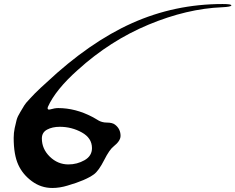

<svg xmlns="http://www.w3.org/2000/svg" viewBox="-20 -914 1170 954"><path d="M240 20Q184 20 138.5 -13.5Q93 -47 71 -95Q48 -145 48 -229Q48 -254 53 -277.5Q58 -301 62.5 -318Q67 -335 81 -357.5Q95 -380 100.5 -390Q106 -400 127.5 -422.5Q149 -445 153 -449.5Q157 -454 182.5 -478Q208 -502 210 -503Q424 -704 636 -799Q848 -894 1086 -894Q1131 -894 1129.5 -887Q1128 -880 1084 -878Q909 -871 718 -791.5Q527 -712 366 -566Q256 -468 218 -383Q215 -376 218 -372Q221 -368 228 -370Q252 -377 269 -377Q355 -377 439 -333Q445 -330 455 -324Q465 -318 471 -314.5Q477 -311 487.5 -308Q498 -305 510 -305Q538 -305 551 -295Q579 -274 579 -239Q579 -214 545 -187Q524 -171 497.5 -118.5Q471 -66 447 -48Q406 -18 316 8Q277 20 240 20ZM320 -97Q363 -97 400 -118Q437 -139 437 -178Q437 -228 386.5 -256Q336 -284 277 -284Q240 -284 214 -270Q188 -256 188 -226Q188 -174 227.5 -135.5Q267 -97 320 -97Z"/></svg>

Font: Joscelyn
Style: Regular
Weight: 400
Designer: Peter S. Baker
Version: Version 1.012